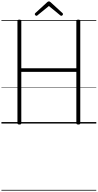

<svg xmlns="http://www.w3.org/2000/svg" viewBox="-20 -1728 1367 2686"><path d="M251 14Q224 14 224 -5V-1434Q224 -1444 230.5 -1448.5Q237 -1453 251 -1453Q278 -1453 278 -1434V-773H1048V-1434Q1048 -1444 1055 -1448.5Q1062 -1453 1076 -1453Q1103 -1453 1103 -1434V-5Q1103 5 1096.5 9.5Q1090 14 1076 14Q1048 14 1048 -5V-723H278V-5Q278 5 272 9.5Q266 14 251 14ZM490 -1507Q482 -1507 474.5 -1514.5Q467 -1522 467 -1530Q467 -1533 468 -1536.5Q469 -1540 473 -1544L639 -1696Q644 -1701 649.5 -1704.5Q655 -1708 664 -1708Q673 -1708 678 -1704.5Q683 -1701 689 -1696L856 -1543Q859 -1540 860 -1536.5Q861 -1533 861 -1530Q861 -1522 853.5 -1514.5Q846 -1507 838 -1507Q833 -1507 829.5 -1509Q826 -1511 821 -1515L664 -1644L507 -1516Q502 -1511 498.5 -1509Q495 -1507 490 -1507ZM0 928H1327V938H0ZM0 -20H1327V0H0ZM0 -505H1327V-500H0ZM0 -1448H1327V-1438H0Z"/></svg>

Font: Playwrite ID Guides
Style: Regular
Weight: 400
Designer: Veronika Burian, José Scaglione
Foundry: TypeTogether
Version: Version 1.003